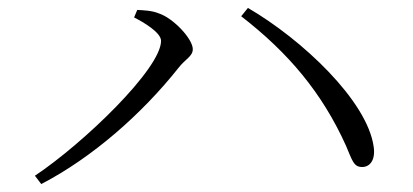

<svg xmlns="http://www.w3.org/2000/svg" viewBox="-20 -589 1040 484"><path d="M318 -545C342 -533 386 -507 386 -486C386 -416 191 -228 68 -146L84 -125C213 -192 338 -302 430 -418C447 -440 466 -447 466 -465C466 -491 417 -543 381 -555C362 -563 340 -563 326 -564ZM893 -168C912 -168 927 -185 922 -219C906 -335 741 -490 605 -569L588 -548C707 -456 792 -355 852 -222C868 -185 871 -168 893 -168Z"/></svg>

Font: Noto Serif CJK TC Light
Style: Regular
Weight: 300
Designer: Ryoko NISHIZUKA 西塚涼子 (kana & ideographs); Frank Grießhammer (Latin, Greek & Cyrillic); Wenlong ZHANG 张文龙 (bopomofo); San
Foundry: Adobe
Version: Version 2.001;hotconv 1.1.0;makeotfexe 2.6.0